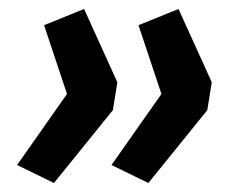

<svg xmlns="http://www.w3.org/2000/svg" viewBox="-20 -481 539 427"><path d="M100 -74 18 -114 129 -272 78 -425 167 -461 241 -298 231 -236ZM310 -74 228 -114 339 -272 288 -425 377 -461 451 -298 441 -236Z"/></svg>

Font: Nunito Sans 11pt
Style: Bold Italic
Weight: 700
Italic angle: -9°
Version: Version 3.101;gftools[0.9.27]